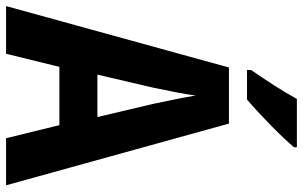

<svg xmlns="http://www.w3.org/2000/svg" viewBox="-198 -774 973 616"><g transform="rotate(90 288.0 -466.5)"><path d="M453 -924V-933H298C274 -889 239 -835 205 -786V-773H300C348 -814 422 -886 453 -924ZM424 0H575L377 -715H197L0 0H153L195 -171H382ZM314 -471 356 -293H220L262 -473C271 -516 282 -570 287 -608C293 -571 305 -513 314 -471Z"/></g></svg>

Font: Noto Sans Lao UI Cond
Style: Bold
Weight: 700
Width: 3
Designer: Monotype Design Team
Foundry: Monotype Imaging Inc.
Version: Version 2.000